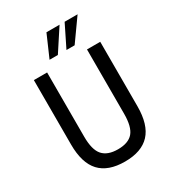

<svg xmlns="http://www.w3.org/2000/svg" viewBox="-217 -1046 1074 1180"><g transform="rotate(-30 320.0 -456.0)"><path d="M320 9Q201 9 142.5 -54Q84 -117 84 -248V-705H178V-249Q178 -156 212.5 -117Q247 -78 320 -78Q394 -78 427.5 -117Q461 -156 461 -249V-705H555V-248Q555 -117 496.5 -54Q438 9 320 9ZM230 -765 298 -921H391L289 -765ZM350 -765 427 -921H519L408 -765Z"/></g></svg>

Font: Nunito Sans 7pt Condensed Medium
Style: Regular
Weight: 500
Width: 3
Designer: Vernon Adams
Foundry: Vernon Adams
Version: Version 3.101;gftools[0.9.27]